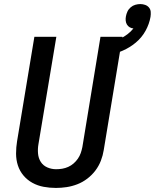

<svg xmlns="http://www.w3.org/2000/svg" viewBox="-20 -916 761 944"><path d="M255 8Q224 8 194.5 2.5Q165 -3 139.5 -17Q114 -31 95.5 -53Q77 -75 68 -102.5Q59 -130 59 -161Q59 -192 64 -222L149 -735H257L169 -207Q165 -184 167 -161Q169 -138 180.5 -120Q192 -102 212.5 -93Q233 -84 256 -84Q271 -84 286 -86.5Q301 -89 315.5 -95.5Q330 -102 342 -112.5Q354 -123 363 -136Q372 -149 377 -163.5Q382 -178 385 -193L474 -735H582L490 -178Q486 -152 476 -126Q466 -100 449 -77.5Q432 -55 409 -37.5Q386 -20 360 -10Q334 0 307.5 4Q281 8 255 8ZM513 -643 497 -702Q516 -706 535 -712Q554 -718 572 -726.5Q590 -735 606.5 -747.5Q623 -760 636 -776Q626 -777 617.5 -782Q609 -787 604 -795.5Q599 -804 598 -814.5Q597 -825 599 -835Q601 -847 606.5 -859Q612 -871 622.5 -880Q633 -889 645.5 -892.5Q658 -896 670 -896Q682 -896 693.5 -892Q705 -888 712.5 -879Q720 -870 721 -858Q722 -846 720 -833Q714 -798 695.5 -764.5Q677 -731 647.5 -706.5Q618 -682 583.5 -667Q549 -652 513 -643Z"/></svg>

Font: Iosevka Curly SmBdEx
Style: Italic
Weight: 600
Width: 7
Italic angle: -9°
Monospace: yes
Designer: Belleve Invis
Foundry: Belleve Invis
Version: Version 11.1.0; ttfautohint (v1.8.3)